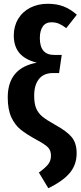

<svg xmlns="http://www.w3.org/2000/svg" viewBox="-20 -776 427 1017"><path d="M387 -698 331 -627Q308 -644 291 -651Q274 -658 252 -658Q222 -658 206.5 -635.5Q191 -613 191 -574Q191 -485 267 -485H307L293 -389H260Q212 -389 186.5 -357.5Q161 -326 161 -269Q161 -228 171.5 -202.5Q182 -177 204.5 -158.5Q227 -140 272 -115Q334 -81 360 -49.5Q386 -18 386 36Q386 96 350 139.5Q314 183 236 221L186 138Q219 114 234.5 95Q250 76 250 49Q250 22 235.5 6Q221 -10 173 -36Q120 -65 89.5 -89.5Q59 -114 40 -155Q21 -196 21 -260Q21 -416 175 -444Q112 -460 82.5 -495.5Q53 -531 53 -588Q53 -637 76 -675.5Q99 -714 140 -735Q181 -756 233 -756Q280 -756 316.5 -742Q353 -728 387 -698Z"/></svg>

Font: Fira Sans Extra Condensed SemiBold
Style: Regular
Weight: 600
Width: 1
Designer: Carrois Corporate & Edenspiekermann AG
Foundry: Carrois Corporate GbR & Edenspiekermann AG
Version: Version 4.203